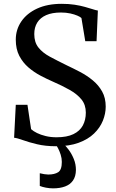

<svg xmlns="http://www.w3.org/2000/svg" viewBox="-20 -772 620 1028"><path d="M280 11Q223 11 178.2 0.2Q133.5 -10.5 102.5 -21.8Q71.5 -33 55.5 -34.5L64.5 -211H127L146.5 -80.5Q158.5 -69.5 178.2 -59.8Q198 -50 224.8 -43.5Q251.5 -37 283 -37Q338.5 -37 373 -53.8Q407.5 -70.5 423.5 -100.2Q439.5 -130 439.5 -169Q439.5 -211 416 -239.8Q392.5 -268.5 352.5 -291Q312.5 -313.5 262 -335.5Q231 -349 196.8 -367Q162.5 -385 132.2 -411Q102 -437 83.2 -473.2Q64.5 -509.5 64.5 -559.5Q64.5 -613.5 94 -657Q123.5 -700.5 178.5 -726Q233.5 -751.5 310.5 -751.5Q348 -751.5 379 -746.8Q410 -742 434.2 -735.2Q458.5 -728.5 476 -722.8Q493.5 -717 504 -715.5L497 -551.5H436.5L416 -675.5Q410 -681.5 394.5 -688.2Q379 -695 356.5 -700Q334 -705 306.5 -705Q259 -705 227.2 -691Q195.5 -677 179.5 -651.2Q163.5 -625.5 163.5 -589.5Q163.5 -545.5 185.8 -517.5Q208 -489.5 247.5 -468.2Q287 -447 337 -422.5Q372 -406 408.8 -386.8Q445.5 -367.5 476.5 -342Q507.5 -316.5 526.8 -282.2Q546 -248 546 -201Q546 -163.5 530.8 -125.8Q515.5 -88 483.5 -57Q451.5 -26 401 -7.5Q350.5 11 280 11ZM264 236.5Q246 236.5 226 232.8Q206 229 193 223.5V155.5Q203.5 158.5 217 160.5Q230.5 162.5 238 162.5Q272 162.5 291.5 150Q311 137.5 311 95Q311 75.5 305 56.5Q299 37.5 291 22.2Q283 7 277 0H304H321Q332.5 9.5 348 30.2Q363.5 51 375 78.8Q386.5 106.5 386.5 138Q386 172.5 371 194.2Q356 216 328.8 226.2Q301.5 236.5 264 236.5Z"/></svg>

Font: Merriweather 48pt
Style: Regular
Weight: 400
Version: Version 2.100